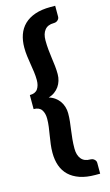

<svg xmlns="http://www.w3.org/2000/svg" viewBox="-140 -824 588 1031"><g transform="rotate(-15 154.0 -309.0)"><path d="M83 -202Q83 -232 70 -251Q57 -270 26 -270V-348Q57 -348 70 -367Q83 -386 83 -416Q83 -439 79.8 -461.8Q76.5 -484.5 72.8 -507.8Q69 -531 66 -554.2Q63 -577.5 63 -601.5Q63 -640.5 74.2 -672.8Q85.5 -705 109.2 -728Q133 -751 169.2 -763.5Q205.5 -776 255 -776H281.5V-715.5Q281.5 -708 278.2 -703Q275 -698 270.5 -694.5Q266 -691 261 -689.5Q256 -688 252.5 -688H250Q216.5 -688 199.8 -667.2Q183 -646.5 183 -610Q183 -582.5 185.5 -557.5Q188 -532.5 191.2 -509.2Q194.5 -486 197 -463.5Q199.5 -441 199.5 -418Q199.5 -399 194.2 -381.8Q189 -364.5 179 -350.2Q169 -336 154.2 -325.2Q139.5 -314.5 120.5 -309Q139.5 -303.5 154.2 -292.8Q169 -282 179 -267.8Q189 -253.5 194.2 -236.2Q199.5 -219 199.5 -200.5Q199.5 -177.5 197 -154.8Q194.5 -132 191.2 -108.8Q188 -85.5 185.5 -60.5Q183 -35.5 183 -8Q183 28 199.8 49Q216.5 70 250 70H252.5Q256 70 261 71.5Q266 73 270.5 76.5Q275 80 278.2 85Q281.5 90 281.5 97.5V157.5H255Q205.5 157.5 169.2 145Q133 132.5 109.2 109.8Q85.5 87 74.2 54.8Q63 22.5 63 -16.5Q63 -40.5 66 -63.8Q69 -87 72.8 -110.2Q76.5 -133.5 79.8 -156.2Q83 -179 83 -202Z"/></g></svg>

Font: Lato Heavy
Style: Regular
Weight: 800
Designer: Lukasz Dziedzic
Foundry: tyPoland Lukasz Dziedzic
Version: Version 2.007; 2014-02-27